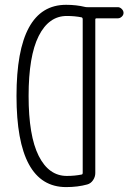

<svg xmlns="http://www.w3.org/2000/svg" viewBox="-20 -760 540 790"><path d="M254.9 -694.3Q180.7 -694.3 139.2 -611.8Q97.7 -529.3 97.7 -365.2Q97.7 -201.2 139.2 -118.7Q180.7 -36.1 254.9 -36.1Q288.1 -36.1 316.4 -42Q320.3 -43 320.3 -47.9V-681.6Q320.3 -686.5 316.4 -688.5Q288.1 -694.3 254.9 -694.3ZM252 9.8Q47.9 9.8 47.9 -365.2Q47.9 -740.2 252 -740.2Q293.9 -740.2 330.1 -731.4Q333 -730.5 339.8 -730.5H464.8Q473.6 -730.5 481 -723.1Q488.3 -715.8 488.3 -707Q488.3 -698.2 481 -691.4Q473.6 -684.6 464.8 -684.6H377Q372.1 -684.6 372.1 -679.7V-47.9Q372.1 -32.2 362.8 -18.6Q353.5 -4.9 338.9 -1Q299.8 9.8 252 9.8Z"/></svg>

Font: Rounded-L Mgen+ 1m light
Style: Regular
Weight: 200
Designer: [Source Han Sans]
Ryoko NISHIZUKA  (kana & ideographs); Paul D. Hunt (Latin, Greek & Cyrillic); Wenlong ZHANG  (bopomofo
Version: Version 1.059.20150602